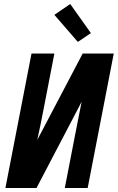

<svg xmlns="http://www.w3.org/2000/svg" viewBox="-20 -937 590 957"><path d="M7 0 137 -670H251L199 -402Q191 -361 183 -320.5Q175 -280 166 -240L392 -670H547L417 0H303L355 -268Q363 -309 371 -349.5Q379 -390 387 -430L162 0ZM368 -728 251 -863 330 -917 433 -772Z"/></svg>

Font: Lode
Style: Bold Italic
Weight: 700
Italic angle: -11°
Monospace: yes
Designer: Belleve Invis
Foundry: Belleve Invis
Version: Version 29.2.0; ttfautohint (v1.8.3)